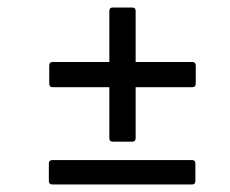

<svg xmlns="http://www.w3.org/2000/svg" viewBox="-20 -553 612 511"><path d="M280 -176Q271 -176 271 -185V-321H120Q111 -321 111 -331V-378Q111 -388 120 -388H271V-524Q271 -533 280 -533H332Q341 -533 341 -524V-388H492Q501 -388 501 -378V-331Q501 -321 492 -321H341V-185Q341 -176 332 -176ZM120 -62Q110 -62 110 -71V-118Q110 -127 120 -127H491Q500 -127 500 -118V-71Q500 -62 491 -62Z"/></svg>

Font: Sofia Sans Semi Condensed
Style: Italic
Weight: 400
Italic angle: -9°
Designer: Botio Nikoltchev, Ani Petrova
Foundry: lettersoup
Version: Version 4.101